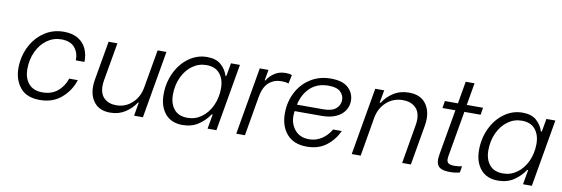

<svg xmlns="http://www.w3.org/2000/svg" viewBox="-53 -1084 4325 1477"><g transform="rotate(10 2110.0 -345.5)"><path d="M82 -207Q82 -231 85 -255Q94 -330 132 -395.5Q170 -461 234 -501.5Q298 -542 380 -542Q448 -542 492.5 -514Q537 -486 556.5 -440Q576 -394 574 -341H507Q508 -403 473.5 -442Q439 -481 370 -481Q309 -481 259 -445.5Q209 -410 180 -348Q151 -286 151 -211Q151 -140 188 -97Q225 -54 296 -54Q366 -54 413 -92.5Q460 -131 481 -194H548Q522 -110 454.5 -51.5Q387 7 286 7Q182 7 132 -54.5Q82 -116 82 -207Z M1091 0H1022L1040 -105H1034Q1004 -57 953 -24Q902 9 836 9Q755 9 713.5 -40Q672 -89 672 -166Q672 -190 677 -220L730 -526H799L747 -228Q743 -207 743 -184Q743 -120 778.5 -87.5Q814 -55 872 -55Q943 -55 995.5 -103Q1048 -151 1061 -228L1113 -526H1182Z M1217 -200Q1217 -293 1254.5 -371.5Q1292 -450 1356.5 -496Q1421 -542 1498 -542Q1568 -542 1607 -507.5Q1646 -473 1661 -424H1668L1686 -526H1756L1665 0H1596L1616 -114H1609Q1574 -62 1522.5 -28Q1471 6 1400 6Q1312 6 1264.5 -51Q1217 -108 1217 -200ZM1644 -323Q1644 -393 1608.5 -436.5Q1573 -480 1503 -480Q1443 -480 1394 -444.5Q1345 -409 1316.5 -347.5Q1288 -286 1288 -211Q1288 -141 1323.5 -98Q1359 -55 1429 -55Q1489 -55 1538 -90.5Q1587 -126 1615.5 -187.5Q1644 -249 1644 -323Z M1911 -526H1979L1964 -442H1970Q1990 -477 2027 -501.5Q2064 -526 2113 -526Q2131 -526 2141 -524.5Q2151 -523 2163 -518L2149 -450Q2133 -455 2121.5 -456.5Q2110 -458 2093 -458Q2036 -458 1995.5 -423Q1955 -388 1941 -309L1888 0H1820Z M2161 -219Q2161 -307 2198.5 -381.5Q2236 -456 2305.5 -500Q2375 -544 2465 -544Q2557 -544 2601 -502.5Q2645 -461 2645 -402Q2645 -359 2622 -324.5Q2599 -290 2554 -269.5Q2509 -249 2444 -249H2232L2231 -242Q2229 -222 2229 -212Q2229 -146 2268.5 -100.5Q2308 -55 2378 -55Q2432 -55 2476.5 -84Q2521 -113 2548 -161H2616Q2583 -89 2522 -42.5Q2461 4 2371 4Q2268 4 2214.5 -58Q2161 -120 2161 -219ZM2446 -301Q2514 -301 2545.5 -328.5Q2577 -356 2577 -397Q2577 -433 2549 -460Q2521 -487 2456 -487Q2370 -487 2315 -437Q2260 -387 2241 -301Z M2813 -526H2883L2865 -427H2873Q2902 -475 2954 -508.5Q3006 -542 3074 -542Q3158 -542 3200.5 -493Q3243 -444 3243 -366Q3243 -342 3238 -312L3184 0H3116L3168 -305Q3172 -326 3172 -348Q3172 -411 3135.5 -444Q3099 -477 3039 -477Q2965 -477 2911.5 -429.5Q2858 -382 2844 -305L2792 0H2722Z M3462 -141Q3455 -106 3455 -90Q3455 -68 3468.5 -58Q3482 -48 3517 -48Q3544 -48 3574 -55L3566 -5Q3555 -1 3533.5 2Q3512 5 3490 5Q3430 5 3406.5 -14.5Q3383 -34 3383 -73Q3383 -88 3389 -126L3449 -470H3348L3357 -526H3459L3489 -700H3558L3528 -526H3655L3646 -470H3519Z M3681 -200Q3681 -293 3718.5 -371.5Q3756 -450 3820.5 -496Q3885 -542 3962 -542Q4032 -542 4071 -507.5Q4110 -473 4125 -424H4132L4150 -526H4220L4129 0H4060L4080 -114H4073Q4038 -62 3986.5 -28Q3935 6 3864 6Q3776 6 3728.5 -51Q3681 -108 3681 -200ZM4108 -323Q4108 -393 4072.5 -436.5Q4037 -480 3967 -480Q3907 -480 3858 -444.5Q3809 -409 3780.5 -347.5Q3752 -286 3752 -211Q3752 -141 3787.5 -98Q3823 -55 3893 -55Q3953 -55 4002 -90.5Q4051 -126 4079.5 -187.5Q4108 -249 4108 -323Z"/></g></svg>

Font: Be Vietnam Light
Style: Italic
Weight: 300
Italic angle: -9.222°
Designer: Gabriel Lam
Foundry: TypeRant
Version: Version 3.000